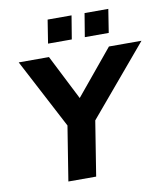

<svg xmlns="http://www.w3.org/2000/svg" viewBox="-97 -994 938 1075"><g transform="rotate(-10 372.0 -456.5)"><path d="M204 0 262 -363 277 -265 46 -705H218L355 -435H336L559 -705H744L373 -265L420 -363L362 0ZM435 -780 457 -913H592L571 -780ZM226 -780 247 -913H383L361 -780Z"/></g></svg>

Font: Nunito Sans 10pt ExtraBold
Style: Italic
Weight: 800
Italic angle: -9°
Designer: Vernon Adams
Foundry: Vernon Adams
Version: Version 3.101;gftools[0.9.27]